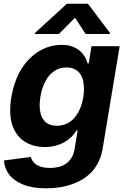

<svg xmlns="http://www.w3.org/2000/svg" viewBox="-20 -792 673 1024"><path d="M565.7 -610.8H436.8L380 -697.4L294.4 -610.8H165.1L166.2 -615.8L336.6 -772H449.2L566.8 -615.8ZM226.6 212.4Q153.1 212.4 103.7 192.5Q52.6 171.2 27.9 137.8Q3.2 104.4 1.1 63.9L144.5 45.1Q147.4 57.2 154.7 67.8Q161.9 78.5 174.2 86.5Q186.4 94.5 204.4 99.1Q222.3 103.7 246.8 103.7Q272 103.7 294 98Q316.1 92.3 333.1 80.1Q350.1 67.8 361.7 48.8Q373.2 29.8 377.8 3.2L394.2 -96.6H387.8Q378.2 -79.5 362.6 -63.6Q346.9 -47.6 325.6 -35.2Q304.3 -22.7 277.3 -15.3Q250.4 -7.8 218 -7.8Q179 -7.8 145.2 -20.1Q111.5 -32.3 86.8 -56.6Q62.1 -81 48.1 -117.7Q34.1 -154.5 34.4 -204.2Q34.4 -261 50.8 -321Q67.5 -382.8 96.9 -428.6Q118.3 -460.9 143.1 -484.4Q168 -507.8 195.1 -522.9Q222.3 -538 250.7 -545.3Q279.1 -552.6 307.9 -552.6Q340.9 -552.9 365.1 -544Q389.2 -535.2 405.9 -520.8Q422.6 -506.4 432.5 -488.6Q442.5 -470.9 447.1 -453.8H453.1L468 -545.5H618.3L526.6 5.3Q520.2 40.5 506.4 69.4Q492.5 98.4 472.1 121.3Q451.7 144.2 425.4 161Q399.1 177.9 368.3 188.9Q304.3 212.4 226.6 212.4ZM283.4 -121.4Q338.1 -121.4 374.6 -161.2Q411.6 -201.3 424.4 -274.5Q426.1 -286.6 427 -297.6Q427.9 -308.6 427.9 -318.9Q427.9 -344.1 422.4 -365.1Q416.9 -386 405.4 -400.9Q393.8 -415.8 376.2 -424Q358.7 -432.2 334.5 -432.2Q306.1 -432.2 282.8 -420.6Q259.6 -409.1 242 -388.1Q224.4 -367.2 212.7 -338.2Q201 -309.3 195.3 -274.5Q193.5 -262.4 192.5 -251.2Q191.4 -240.1 191.4 -229.8Q191.4 -205.3 196.9 -185.2Q202.4 -165.1 213.6 -150.9Q224.8 -136.7 242.2 -129.1Q259.6 -121.4 283.4 -121.4Z"/></svg>

Font: Linik Sans
Style: Bold Italic
Weight: 700
Italic angle: 9°
Designer: Fonts by Rasmus Andersson / Changes by Cristiano Sobral with parts from Marc Monis
Foundry: rsms
Version: Version 3.020; ttfautohint (v1.6)